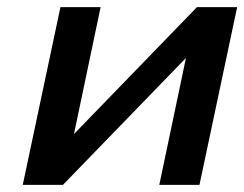

<svg xmlns="http://www.w3.org/2000/svg" viewBox="-20 -520 687 540"><path d="M44 0H157L503 -357L428 0H541L647 -500H534L188 -143L263 -500H150Z"/></svg>

Font: LT Wave Medium
Style: Italic
Weight: 500
Designer: Daniel Lyons
Version: Version 2.5 (Glyphs App)